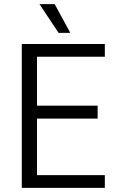

<svg xmlns="http://www.w3.org/2000/svg" viewBox="-20 -914 586 934"><path d="M86 -700H490V-638H160V-400H455V-337H160V-62H490V0H86ZM172 -894H246L322 -754H265Z"/></svg>

Font: Sarabun Light
Style: Regular
Weight: 300
Designer: Suppakit Chalermlarp | Katatrad Co.,Ltd.
Foundry: Cadson Demak Co.,Ltd.
Version: Version 1.000; ttfautohint (v1.6)